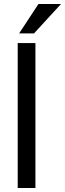

<svg xmlns="http://www.w3.org/2000/svg" viewBox="-20 -934 323 954"><path d="M68 -720H156V0H68ZM171 -914H283L149 -768H75Z"/></svg>

Font: Aspekta 400
Style: Regular
Weight: 400
Designer: Ivo Dolenc
Version: Version 2.000